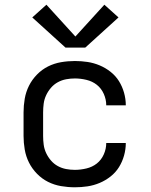

<svg xmlns="http://www.w3.org/2000/svg" viewBox="-20 -787 640 815"><path d="M298 8Q268 8 239 3Q210 -2 184 -15Q158 -28 137 -49.5Q116 -71 103 -97Q90 -123 85 -152Q80 -181 80 -210V-310Q80 -339 85 -368Q90 -397 103 -423Q116 -449 137 -470.5Q158 -492 184 -505Q210 -518 239 -523Q268 -528 298 -528Q325 -528 351.5 -524Q378 -520 403 -509.5Q428 -499 449.5 -482Q471 -465 485 -442.5Q499 -420 506.5 -393.5Q514 -367 514 -340Q514 -340 514 -340Q514 -340 514 -340H431Q431 -340 431 -340Q431 -340 431 -340Q431 -365 420.5 -388.5Q410 -412 391 -427Q372 -442 347 -448Q322 -454 298 -454Q279 -454 260.5 -450.5Q242 -447 225.5 -438Q209 -429 196.5 -414.5Q184 -400 176 -383Q168 -366 165.5 -347.5Q163 -329 163 -310V-210Q163 -191 165.5 -172.5Q168 -154 176 -137Q184 -120 196.5 -105.5Q209 -91 225.5 -82Q242 -73 260.5 -69.5Q279 -66 298 -66Q322 -66 347 -72Q372 -78 391 -93Q410 -108 420.5 -131.5Q431 -155 431 -180Q431 -180 431 -180Q431 -180 431 -180H514Q514 -180 514 -180Q514 -180 514 -180Q514 -153 506.5 -126.5Q499 -100 485 -77.5Q471 -55 449.5 -38Q428 -21 403 -10.5Q378 0 351.5 4Q325 8 298 8ZM258 -585 117 -713 177 -767 300 -632 423 -767 483 -713 342 -585Z"/></svg>

Font: Iosevka SS04 Extended
Style: Regular
Weight: 400
Width: 7
Monospace: yes
Designer: Belleve Invis
Foundry: Belleve Invis
Version: Version 19.0.0; ttfautohint (v1.8.4)